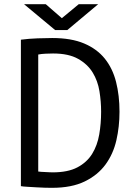

<svg xmlns="http://www.w3.org/2000/svg" viewBox="-20 -890 640 919"><path d="M80 -700Q118 -705 159.5 -706.5Q201 -708 230 -708Q321 -708 382.5 -682Q444 -656 481.5 -609.5Q519 -563 535.5 -498Q552 -433 552 -355Q552 -284 537 -218.5Q522 -153 485 -102.5Q448 -52 385.5 -21.5Q323 9 229 9Q216 9 195 8.5Q174 8 152 6.5Q130 5 110 4Q90 3 80 1ZM234 -634Q220 -634 198.5 -633Q177 -632 163 -629V-69Q168 -68 177.5 -67.5Q187 -67 197 -66.5Q207 -66 216.5 -65.5Q226 -65 232 -65Q305 -65 350.5 -89Q396 -113 421 -153.5Q446 -194 455 -246.5Q464 -299 464 -355Q464 -404 456 -453.5Q448 -503 423.5 -543Q399 -583 353.5 -608.5Q308 -634 234 -634ZM302 -746H244L95 -870H199L276 -803L357 -870H450Z"/></svg>

Font: PT Mono
Style: Regular
Weight: 400
Monospace: yes
Designer: A.Korolkova, I.Chaeva
Foundry: ParaType Ltd
Version: Version 1.001W OFL